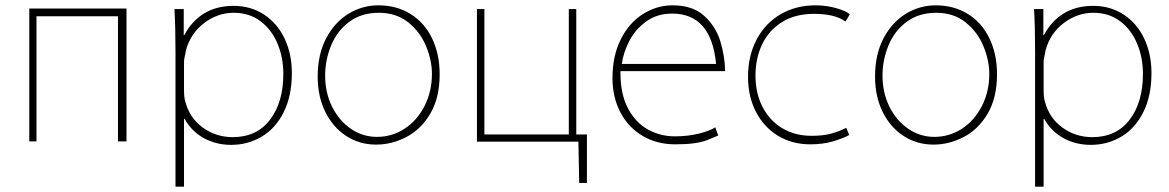

<svg xmlns="http://www.w3.org/2000/svg" viewBox="-20 -508 4390 721"><path d="M90 -476H455V23H423V-447H117V23H90Z M639 -316Q639 -410 635 -474H670V-376H672Q700 -429 746.5 -457.5Q793 -486 857 -486Q922 -486 972 -453Q1022 -420 1049 -362.5Q1076 -305 1076 -234Q1076 -148 1045.5 -87Q1015 -26 963 5Q911 36 848 36Q792 36 746 11Q700 -14 673 -62H671V193H639ZM671 -170Q671 -141 676 -126Q692 -65 741.5 -29Q791 7 854 7Q944 7 994 -58.5Q1044 -124 1044 -231Q1044 -292 1022 -344.5Q1000 -397 958 -428.5Q916 -460 858 -460Q797 -460 746 -421Q695 -382 678 -318Q676 -304 674 -297Q673 -293 672 -287Q671 -281 671 -273Z M1392 35Q1330 35 1280 2.5Q1230 -30 1201.5 -88Q1173 -146 1173 -220Q1173 -304 1205 -364.5Q1237 -425 1289 -456.5Q1341 -488 1401 -488Q1469 -488 1521.5 -455.5Q1574 -423 1602.5 -364Q1631 -305 1631 -229Q1631 -141 1596 -81.5Q1561 -22 1506 6.5Q1451 35 1393 35ZM1396 6Q1452 6 1499 -24.5Q1546 -55 1574 -109.5Q1602 -164 1602 -231Q1602 -281 1580 -334.5Q1558 -388 1513 -424Q1468 -460 1403 -460Q1337 -460 1291.5 -426Q1246 -392 1223.5 -337.5Q1201 -283 1201 -224Q1201 -160 1227 -107.5Q1253 -55 1297.5 -24.5Q1342 6 1395 6Z M1771 -474H1799V-3H2116V-474H2144V-3H2184V179H2155L2152 24H1771Z M2310 -233Q2310 -154 2338.5 -100.5Q2367 -47 2413.5 -21.5Q2460 4 2514 4Q2564 4 2605.5 -6.5Q2647 -17 2666 -30L2677 1Q2674 2 2635.5 18Q2597 34 2516 34Q2446 34 2392.5 2Q2339 -30 2309.5 -86.5Q2280 -143 2280 -215Q2280 -298 2311 -360Q2342 -422 2394 -455Q2446 -488 2506 -488Q2582 -488 2625.5 -447.5Q2669 -407 2685.5 -351.5Q2702 -296 2703 -241H2310ZM2669 -268Q2651 -457 2504 -457Q2448 -457 2407.5 -428Q2367 -399 2344 -355.5Q2321 -312 2315 -268Z M3169 -1Q3147 11 3109 22.5Q3071 34 3023 34Q2954 34 2901 1.5Q2848 -31 2818.5 -88.5Q2789 -146 2789 -219Q2789 -299 2821.5 -360Q2854 -421 2911.5 -454.5Q2969 -488 3042 -488Q3084 -488 3121.5 -477Q3159 -466 3171 -454L3155 -427Q3116 -456 3036 -456Q2966 -456 2916.5 -425Q2867 -394 2842 -341.5Q2817 -289 2817 -224Q2817 -157 2844 -105.5Q2871 -54 2918.5 -26Q2966 2 3028 2Q3071 2 3100.5 -6Q3130 -14 3158 -28Z M3485 35Q3423 35 3373 2.5Q3323 -30 3294.5 -88Q3266 -146 3266 -220Q3266 -304 3298 -364.5Q3330 -425 3382 -456.5Q3434 -488 3494 -488Q3562 -488 3614.5 -455.5Q3667 -423 3695.5 -364Q3724 -305 3724 -229Q3724 -141 3689 -81.5Q3654 -22 3599 6.5Q3544 35 3486 35ZM3489 6Q3545 6 3592 -24.5Q3639 -55 3667 -109.5Q3695 -164 3695 -231Q3695 -281 3673 -334.5Q3651 -388 3606 -424Q3561 -460 3496 -460Q3430 -460 3384.5 -426Q3339 -392 3316.5 -337.5Q3294 -283 3294 -224Q3294 -160 3320 -107.5Q3346 -55 3390.5 -24.5Q3435 6 3488 6Z M3867 -316Q3867 -410 3863 -474H3898V-376H3900Q3928 -429 3974.5 -457.5Q4021 -486 4085 -486Q4150 -486 4200 -453Q4250 -420 4277 -362.5Q4304 -305 4304 -234Q4304 -148 4273.5 -87Q4243 -26 4191 5Q4139 36 4076 36Q4020 36 3974 11Q3928 -14 3901 -62H3899V193H3867ZM3899 -170Q3899 -141 3904 -126Q3920 -65 3969.5 -29Q4019 7 4082 7Q4172 7 4222 -58.5Q4272 -124 4272 -231Q4272 -292 4250 -344.5Q4228 -397 4186 -428.5Q4144 -460 4086 -460Q4025 -460 3974 -421Q3923 -382 3906 -318Q3904 -304 3902 -297Q3901 -293 3900 -287Q3899 -281 3899 -273Z"/></svg>

Font: LINE Seed Sans KR Thin
Style: Regular
Weight: 250
Designer: LINE BX Design & Sandoll Inc & Dalton Maag Ltd
Foundry: Sandoll Inc.
Version: Version 1.000